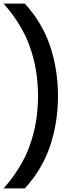

<svg xmlns="http://www.w3.org/2000/svg" viewBox="-28 -828 406 1068"><path d="M-8 220Q95 103.5 139.2 -23Q183.5 -149.5 183.5 -294Q183.5 -438.5 139.2 -565Q95 -691.5 -8 -808H110Q207.5 -701.5 251 -570.8Q294.5 -440 294.5 -294Q294.5 -148 251 -17.2Q207.5 113.5 110 220Z"/></svg>

Font: Encode Sans SemiExpanded SemiExpanded Medium
Style: Regular
Weight: 500
Width: 6
Designer: Multiple Designers
Foundry: Impallari Type
Version: Version 3.000; ttfautohint (v1.8.3) -l 8 -r 50 -G 200 -x 14 